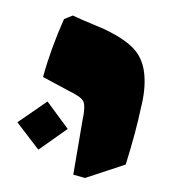

<svg xmlns="http://www.w3.org/2000/svg" viewBox="-104 -620 445 488"><g transform="rotate(-5 118.5 -376.0)"><path d="M65 -180 101 -318Q108 -340 108 -355Q108 -364 101.5 -371.5Q95 -379 74 -392L10 -434Q36 -504 76 -576L99 -583L124 -569L175 -542Q226 -512 246.5 -484.5Q267 -457 267 -418Q267 -379 251 -334Q234 -277 200 -194L94 -169ZM-65 -325 16 -371 61 -297 -18 -251Z"/></g></svg>

Font: Suez One
Style: Regular
Weight: 400
Designer: Michal Sahar
Foundry: Hagilda
Version: Version 1.001